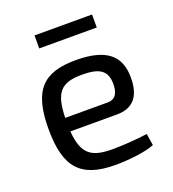

<svg xmlns="http://www.w3.org/2000/svg" viewBox="-126 -766 789 875"><g transform="rotate(-20 268.5 -328.5)"><path d="M419 -606V-669H140V-606ZM371 -202C452 -202 488 -253 487 -340C487 -445 425 -499 278 -499C121 -499 54 -436 54 -245C54 -58 119 12 287 12C343 12 430 4 476 -15L467 -72C417 -65 350 -60 298 -60C198 -60 153 -86 144 -202ZM143 -268C146 -391 180 -427 282 -427C369 -427 401 -402 402 -340C402 -304 393 -268 349 -268Z"/></g></svg>

Font: SnT
Style: Regular
Weight: 400
Designer: Natanael Gama
Version: Version 1.001;PS 001.001;hotconv 1.0.70;makeotf.lib2.5.58329